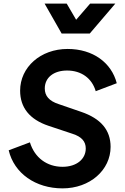

<svg xmlns="http://www.w3.org/2000/svg" viewBox="-20 -1027 689 1059"><path d="M325 12C476 12 590 -89 590 -217C590 -310 536 -373 428 -410L303 -453C251 -470 227 -498 227 -539C227 -599 276 -638 350 -638C428 -638 487 -596 508 -524L624 -568C595 -681 493 -757 353 -757C203 -757 91 -656 91 -527C91 -434 143 -368 248 -333L380 -289C430 -273 453 -247 453 -208C453 -150 403 -107 325 -107C239 -107 171 -157 145 -242L28 -198C58 -71 176 12 325 12ZM226 -1007 320 -842H475L616 -1007H477L400 -918L348 -1007Z"/></svg>

Font: Mluvka Bold
Style: Italic
Weight: 700
Italic angle: -8°
Designer: Modified by Jiří Krblich, Original typeface by Gumpita Rahayu
Foundry: Gumpita Rahayu & Jiří Krblich
Version: Version 2.000;Glyphs 3.1.1 (3134)